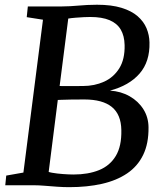

<svg xmlns="http://www.w3.org/2000/svg" viewBox="-20 -770 680 798"><path d="M95.7 -743H229.4Q252.1 -743.2 270.9 -744.2Q289.7 -745.3 307.1 -746.8Q324.6 -748.3 342.9 -749.3Q361.3 -750.3 382.9 -750.3Q443.4 -750.3 485 -737.5Q526.6 -724.7 551.9 -702.7Q577.2 -680.7 589 -652.6Q600.7 -624.4 601.3 -593.7Q603.3 -513.7 560 -464.1Q516.8 -414.5 437.1 -393.4Q483 -390.4 519 -369.8Q555 -349.3 576 -315.9Q597 -282.5 597.3 -240.6Q598 -173.4 575 -126.1Q552 -78.8 508.4 -49.3Q464.7 -19.7 403.7 -5.9Q342.7 7.9 267.3 7.9Q243.5 7.9 216.8 6Q190.1 4 165.2 2Q140.3 0 121.8 0H1.9L5.9 -40.2L77.3 -52.8L158.6 -688.1L91.1 -698.7ZM177.5 -17.7 170.6 -61.8Q175.3 -55.8 196.4 -52Q217.4 -48.3 242.8 -46.5Q268.2 -44.7 285.6 -44.7Q346.5 -44.7 391.6 -62.9Q436.8 -81.2 461.3 -121.9Q485.8 -162.5 484.3 -229.4Q483.3 -293.9 445 -325.3Q406.6 -356.6 330.6 -356.6Q297.9 -356.6 274.6 -356.2Q251.3 -355.8 233.9 -355.1Q216.5 -354.5 200.7 -353.7L223.7 -382ZM224.4 -385.6 210.3 -413.4Q235.7 -411.8 266.1 -412.2Q296.6 -412.5 324.4 -412.5Q372.8 -412.5 412.6 -430.5Q452.3 -448.5 475.8 -486.1Q499.3 -523.8 497.9 -582.8Q497.1 -621 481.9 -647Q466.7 -672.9 435.3 -686.2Q404 -699.4 355 -699.4Q345.6 -699.4 328.8 -698.7Q311.9 -697.9 294.1 -696.4Q276.2 -695 263.2 -692.8Q250.2 -690.6 248.4 -687.3L268.6 -731.2Z"/></svg>

Font: Merriweather 7pt Light
Style: Italic
Weight: 300
Italic angle: -7.8°
Designer: Eben Sorkin
Foundry: Eben Sorkin
Version: Version 2.200;gftools[0.9.31]